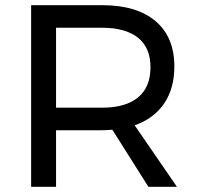

<svg xmlns="http://www.w3.org/2000/svg" viewBox="-20 -720 763 740"><path d="M552 0 413 -220Q389 -218 374 -218H196V0H100V-700H374Q507 -700 579.5 -638.5Q652 -577 652 -464Q652 -379 612.5 -321Q573 -263 499 -237L662 0ZM374 -305Q464 -305 512 -344.5Q560 -384 560 -461Q560 -536 512 -574.5Q464 -613 374 -613H196V-305Z"/></svg>

Font: Montserrat
Style: Regular
Weight: 400
Designer: Julieta Ulanovsky
Foundry: Julieta Ulanovsky
Version: Version 6.001